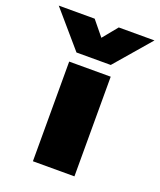

<svg xmlns="http://www.w3.org/2000/svg" viewBox="-222 -785 725 869"><g transform="rotate(20 140.5 -351.0)"><path d="M-90 -702H83L141 -631L199 -702H371L223 -530H58ZM41 -480H241V0H41Z"/></g></svg>

Font: Prompt ExtraBold
Style: Regular
Weight: 800
Designer: Katatrad Team
Foundry: CadsonDemak
Version: Version 1.001